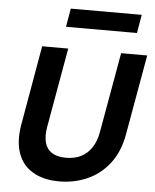

<svg xmlns="http://www.w3.org/2000/svg" viewBox="-61 -965 827 1027"><g transform="rotate(5 353.0 -451.0)"><path d="M296 12Q211 12 154 -21.5Q97 -55 74.5 -118.5Q52 -182 67 -271L142 -700H282L206 -271Q198 -223 207 -188.5Q216 -154 244.5 -135.5Q273 -117 321 -117Q366 -117 400.5 -134Q435 -151 458 -185.5Q481 -220 490 -271L566 -700H706L630 -271Q613 -175 564 -112Q515 -49 445 -18.5Q375 12 296 12ZM260 -815 277 -914H658L641 -815Z"/></g></svg>

Font: DM Sans 18pt ExtraBold
Style: Italic
Weight: 800
Italic angle: -10°
Designer: Colophon Foundry, Jonny Pinhorn
Foundry: Colophon Foundry
Version: Version 4.004;gftools[0.9.30]